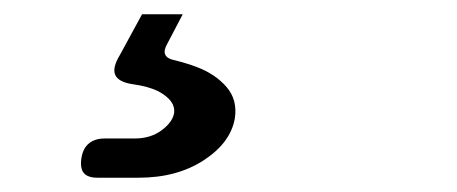

<svg xmlns="http://www.w3.org/2000/svg" viewBox="-20 -46 640 269"><path d="M117 203Q103 203 97.5 196.5Q92 190 94 176Q96 162 104.5 155Q113 148 127 148H169Q191 148 206.5 136.5Q222 125 224 112Q226 95 202 82Q188 75 166 72Q146 69 141.5 59Q137 49 148 31L179 -26H236L214 16Q209 25 211.5 30.5Q214 36 223 38Q240 42 256 48Q282 58 297.5 76Q313 94 309 120Q303 154 265.5 178.5Q228 203 174 203Z"/></svg>

Font: Maple Mono
Style: Italic
Weight: 400
Italic angle: -10°
Monospace: yes
Designer: subframe7536
Version: Version 7.300